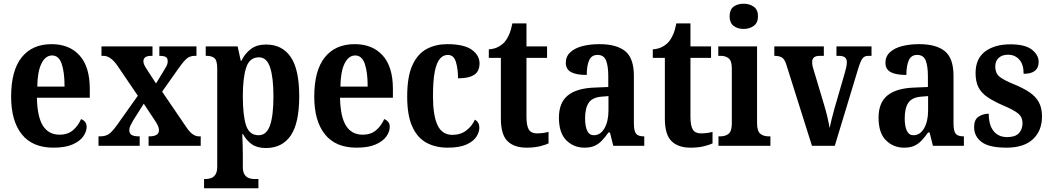

<svg xmlns="http://www.w3.org/2000/svg" viewBox="-20 -786 5664 1035"><path d="M268 10Q155 10 97.5 -62Q40 -134 40 -265Q40 -406 97 -477Q154 -548 258 -548Q354 -548 409 -487Q464 -426 464 -307V-259H179Q181 -156 211.5 -108Q242 -60 301 -60Q346 -60 374 -84.5Q402 -109 417 -144Q429 -140 438 -129.5Q447 -119 447 -102Q447 -77 429 -51Q411 -25 371.5 -7.5Q332 10 268 10ZM328 -319Q328 -397 312.5 -442Q297 -487 261 -487Q225 -487 203.5 -443.5Q182 -400 181 -319Z M511 0V-51H519Q550 -51 568 -64Q586 -77 613 -115L723 -270L613 -432Q576 -485 538 -485H527V-536H802V-485H799Q771 -485 762 -476.5Q753 -468 753 -456Q753 -446 758 -435.5Q763 -425 773 -410L821 -336L860 -400Q870 -416 877 -429Q884 -442 884 -456Q884 -474 872.5 -479.5Q861 -485 843 -485H839V-536H1039V-485H1031Q1006 -485 989.5 -472.5Q973 -460 945 -421L854 -292L982 -104Q1001 -75 1018 -63Q1035 -51 1051 -51H1062V0H781V-51H785Q837 -51 837 -84Q837 -95 831 -109Q825 -123 804 -153L755 -227L698 -137Q690 -123 683.5 -110Q677 -97 677 -83Q677 -67 689 -59Q701 -51 730 -51H733V0Z M1080 229V179H1090Q1102 179 1116.5 174.5Q1131 170 1141 155.5Q1151 141 1151 112V-415Q1151 -461 1135.5 -473Q1120 -485 1095 -485H1089V-536H1261L1278 -458H1281Q1300 -497 1332 -521.5Q1364 -546 1414 -546Q1501 -546 1547 -479Q1593 -412 1593 -267Q1593 -122 1547 -55Q1501 12 1413 12Q1367 12 1338 -8Q1309 -28 1290 -63H1286Q1287 -39 1288 -10Q1289 19 1289 49V113Q1289 142 1299 156Q1309 170 1323 174.5Q1337 179 1349 179H1373V229ZM1374 -57Q1417 -57 1435.5 -110Q1454 -163 1454 -267Q1454 -368 1436 -422.5Q1418 -477 1376 -477Q1325 -477 1307 -421.5Q1289 -366 1289 -268Q1289 -163 1306.5 -110Q1324 -57 1374 -57Z M1902 10Q1789 10 1731.5 -62Q1674 -134 1674 -265Q1674 -406 1731 -477Q1788 -548 1892 -548Q1988 -548 2043 -487Q2098 -426 2098 -307V-259H1813Q1815 -156 1845.5 -108Q1876 -60 1935 -60Q1980 -60 2008 -84.5Q2036 -109 2051 -144Q2063 -140 2072 -129.5Q2081 -119 2081 -102Q2081 -77 2063 -51Q2045 -25 2005.5 -7.5Q1966 10 1902 10ZM1962 -319Q1962 -397 1946.5 -442Q1931 -487 1895 -487Q1859 -487 1837.5 -443.5Q1816 -400 1815 -319Z M2393 10Q2328 10 2279 -16.5Q2230 -43 2202.5 -103.5Q2175 -164 2175 -266Q2175 -374 2203.5 -435.5Q2232 -497 2281 -522.5Q2330 -548 2390 -548Q2481 -548 2523 -518Q2565 -488 2565 -444Q2565 -422 2556 -404Q2547 -386 2521.5 -375Q2496 -364 2449 -364Q2449 -415 2437.5 -452.5Q2426 -490 2394 -490Q2370 -490 2352 -470Q2334 -450 2324 -401.5Q2314 -353 2314 -267Q2314 -164 2338.5 -111.5Q2363 -59 2419 -59Q2463 -59 2494 -83Q2525 -107 2540 -141Q2564 -127 2564 -98Q2564 -74 2548 -49Q2532 -24 2494.5 -7Q2457 10 2393 10Z M2818 10Q2752 10 2716 -25Q2680 -60 2680 -147V-474H2615V-520Q2646 -522 2668 -534.5Q2690 -547 2703 -563Q2715 -578 2725 -601Q2735 -624 2742 -660H2818V-536H2929V-474H2818V-156Q2818 -109 2830.5 -88Q2843 -67 2874 -67Q2907 -67 2937 -75V-13Q2923 -6 2892 2Q2861 10 2818 10Z M3130 10Q3073 10 3033 -29.5Q2993 -69 2993 -152Q2993 -233 3041.5 -272Q3090 -311 3188 -314L3259 -317V-374Q3259 -430 3247 -460Q3235 -490 3201 -490Q3169 -490 3156 -461Q3143 -432 3143 -382Q3086 -382 3058 -397.5Q3030 -413 3030 -448Q3030 -482 3054.5 -504.5Q3079 -527 3120 -537.5Q3161 -548 3212 -548Q3304 -548 3350.5 -510Q3397 -472 3397 -377V-122Q3397 -80 3408.5 -65.5Q3420 -51 3450 -51H3453V0H3286L3268 -72H3260Q3241 -45 3223.5 -27Q3206 -9 3184.5 0.5Q3163 10 3130 10ZM3181 -57Q3217 -57 3238.5 -94.5Q3260 -132 3260 -191V-268L3223 -265Q3173 -261 3153.5 -232Q3134 -203 3134 -148Q3134 -105 3145.5 -81Q3157 -57 3181 -57Z M3702 10Q3636 10 3600 -25Q3564 -60 3564 -147V-474H3499V-520Q3530 -522 3552 -534.5Q3574 -547 3587 -563Q3599 -578 3609 -601Q3619 -624 3626 -660H3702V-536H3813V-474H3702V-156Q3702 -109 3714.5 -88Q3727 -67 3758 -67Q3791 -67 3821 -75V-13Q3807 -6 3776 2Q3745 10 3702 10Z M3989 -630Q3956 -630 3934.5 -646.5Q3913 -663 3913 -698Q3913 -734 3934.5 -750Q3956 -766 3989 -766Q4020 -766 4043 -750Q4066 -734 4066 -698Q4066 -663 4043 -646.5Q4020 -630 3989 -630ZM3853 0V-51H3863Q3891 -51 3908 -65Q3925 -79 3925 -122V-417Q3925 -458 3908 -471.5Q3891 -485 3865 -485H3852V-536H4061V-123Q4061 -79 4078.5 -65Q4096 -51 4123 -51H4133V0Z M4219 -437Q4210 -466 4196 -475.5Q4182 -485 4154 -485V-536H4421V-485H4399Q4358 -485 4358 -452Q4358 -440 4360.5 -428.5Q4363 -417 4367 -406L4423 -219Q4433 -186 4440.5 -153.5Q4448 -121 4452 -96Q4456 -115 4463 -143Q4470 -171 4478 -200L4534 -393Q4539 -411 4542 -424.5Q4545 -438 4545 -452Q4545 -485 4502 -485H4489V-536H4678V-485H4660Q4640 -485 4629 -470.5Q4618 -456 4605 -412L4480 0H4357Z M4853 10Q4796 10 4756 -29.5Q4716 -69 4716 -152Q4716 -233 4764.5 -272Q4813 -311 4911 -314L4982 -317V-374Q4982 -430 4970 -460Q4958 -490 4924 -490Q4892 -490 4879 -461Q4866 -432 4866 -382Q4809 -382 4781 -397.5Q4753 -413 4753 -448Q4753 -482 4777.5 -504.5Q4802 -527 4843 -537.5Q4884 -548 4935 -548Q5027 -548 5073.5 -510Q5120 -472 5120 -377V-122Q5120 -80 5131.5 -65.5Q5143 -51 5173 -51H5176V0H5009L4991 -72H4983Q4964 -45 4946.5 -27Q4929 -9 4907.5 0.5Q4886 10 4853 10ZM4904 -57Q4940 -57 4961.5 -94.5Q4983 -132 4983 -191V-268L4946 -265Q4896 -261 4876.5 -232Q4857 -203 4857 -148Q4857 -105 4868.5 -81Q4880 -57 4904 -57Z M5406 10Q5312 10 5271.5 -20.5Q5231 -51 5231 -101Q5231 -141 5255 -157Q5279 -173 5310 -173Q5310 -112 5336 -79.5Q5362 -47 5409 -47Q5453 -47 5472.5 -68Q5492 -89 5492 -122Q5492 -155 5468 -174.5Q5444 -194 5389 -217Q5338 -239 5304.5 -261.5Q5271 -284 5255 -314.5Q5239 -345 5239 -392Q5239 -470 5290.5 -508.5Q5342 -547 5426 -547Q5507 -547 5543 -518Q5579 -489 5579 -453Q5579 -388 5498 -388Q5498 -439 5474.5 -465Q5451 -491 5414 -491Q5382 -491 5363.5 -474Q5345 -457 5345 -427Q5345 -392 5367.5 -373Q5390 -354 5450 -330Q5496 -311 5529 -289Q5562 -267 5579.5 -236Q5597 -205 5597 -158Q5597 -81 5548 -35.5Q5499 10 5406 10Z"/></svg>

Font: Noto Serif Lao Condensed
Style: Bold
Weight: 700
Width: 3
Designer: Monotype Design Team
Foundry: Monotype Imaging Inc.
Version: Version 2.003; ttfautohint (v1.8.4.7-5d5b)